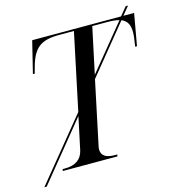

<svg xmlns="http://www.w3.org/2000/svg" viewBox="-137 -861 938 1021"><g transform="rotate(-15 331.5 -351.0)"><path d="M-19 58H-6L254 -261L216 -82C205 -34 170 -10 113 -10H100L98 0H399L401 -10H388C338 -10 314 -27 314 -61C314 -67 315 -74 317 -82L390 -428L607 -694C637 -681 650 -658 650 -617C650 -601 648 -581 641 -539H651L682 -714H623L661 -760H648L610 -714H121L78 -539H88L97 -572C124 -672 165 -704 266 -704H348L259 -282ZM449 -704H533C559 -704 580 -702 597 -697L395 -450Z"/></g></svg>

Font: Noto Serif Display
Style: Italic
Weight: 400
Italic angle: -12°
Designer: Monotype Design Team
Foundry: Monotype Imaging Inc.
Version: Version 2.009